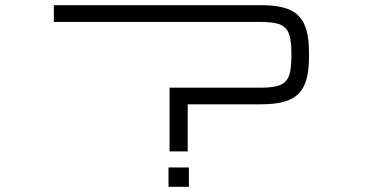

<svg xmlns="http://www.w3.org/2000/svg" viewBox="-20 -720 1458 740"><path d="M985 -700H187.5V-635.5H977C1083 -635.5 1103 -615.5 1103 -509.5V-508C1103 -402 1083 -382 977 -382H633.5V-136.5H703.5V-318H985C1125 -318 1171 -364 1171 -504V-514C1171 -654 1125 -700 985 -700ZM629.5 0H708V-74.5H629.5Z"/></svg>

Font: Melete Light
Style: Regular
Weight: 300
Width: 6
Designer: Sora Sagano
Foundry: DOT COLON
Version: Version 0.200;FEAKit 1.0